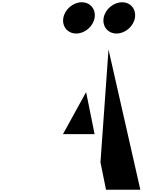

<svg xmlns="http://www.w3.org/2000/svg" viewBox="-20 -1675 1259 1695"><path d="M702 -1655C626 -1655 552 -1593 539 -1517C526 -1441 577 -1379 653 -1379C729 -1379 802 -1441 815 -1517C828 -1593 778 -1655 702 -1655ZM1058 -1655C982 -1655 908 -1593 895 -1517C882 -1441 933 -1379 1009 -1379C1085 -1379 1158 -1441 1171 -1517C1184 -1593 1134 -1655 1058 -1655ZM938 -1238 867 -242 916 0H1219ZM815 -491H536L738 -858H741Z"/></svg>

Font: Hussar Dziwak
Style: Kur
Weight: 400
Version: Version 1.022